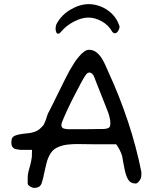

<svg xmlns="http://www.w3.org/2000/svg" viewBox="-20 -919 758 929"><path d="M410 -899Q438 -899 467.5 -887.5Q497 -876 521 -853Q545 -830 557 -796Q561 -787 553.5 -772.5Q546 -758 536 -758Q530 -758 524 -764Q505 -798 472 -816Q439 -834 408 -834Q375 -834 337.5 -814.5Q300 -795 275 -765Q268 -756 261 -756Q255 -756 252 -763.5Q249 -771 249 -780Q249 -792 253 -802Q277 -847 322 -873Q367 -899 410 -899ZM146 -10Q136 -10 126.5 -16Q117 -22 114 -29V-57Q114 -78 120.5 -99Q127 -120 131 -141Q133 -149 134 -159.5Q135 -170 135 -194H79Q72 -195 65 -196Q58 -197 53 -198Q46 -201 40.5 -207.5Q35 -214 35 -231Q35 -251 44.5 -258Q54 -265 75 -269Q86 -271 98.5 -272.5Q111 -274 122 -275Q134 -277 147 -281Q160 -285 171 -294Q176 -298 182.5 -305Q189 -312 189 -312Q191 -314 193 -318.5Q195 -323 198 -330Q200 -334 202 -339.5Q204 -345 205 -350Q208 -358 210.5 -365.5Q213 -373 216 -377Q223 -390 237 -418.5Q251 -447 267.5 -480.5Q284 -514 297.5 -541Q311 -568 317 -578Q327 -595 337.5 -612Q348 -629 361 -644Q389 -678 410 -678Q429 -678 443 -668.5Q457 -659 469 -642Q481 -624 489.5 -604.5Q498 -585 507 -565Q559 -452 599.5 -330Q640 -208 664 -87V-73Q664 -56 654 -43.5Q644 -31 637 -31Q613 -31 601.5 -48Q590 -65 583 -99Q579 -116 576.5 -132.5Q574 -149 571 -164Q567 -178 558.5 -194.5Q550 -211 542 -221H431Q415 -221 395 -221.5Q375 -222 353 -222Q331 -222 308 -219.5Q285 -217 265 -209Q239 -199 225.5 -178Q212 -157 205.5 -131.5Q199 -106 194 -82Q189 -55 181.5 -32.5Q174 -10 146 -10ZM404 -294Q460 -294 482 -295Q504 -296 511 -305Q514 -313 514 -323Q514 -337 509.5 -354.5Q505 -372 499 -386Q495 -396 487 -416.5Q479 -437 469 -462Q459 -487 450 -510Q441 -533 436 -546Q434 -553 427.5 -560.5Q421 -568 412 -568Q404 -568 396 -558Q387 -546 371.5 -517Q356 -488 338 -453Q320 -418 305 -385.5Q290 -353 283 -335Q277 -322 277 -314Q277 -301 287.5 -297.5Q298 -294 309 -294Z"/></svg>

Font: Fuzzy Bubbles
Style: Regular
Weight: 400
Designer: Robert E. Leuschke
Foundry: Robert E. Leuschke
Version: Version 1.010; ttfautohint (v1.8.3)